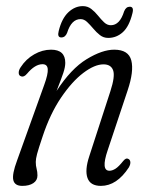

<svg xmlns="http://www.w3.org/2000/svg" viewBox="-20 -600 486 628"><path d="M49 -350.5Q41.5 -352.5 41.2 -361.5Q41 -370.5 47.5 -380Q65 -407 91.8 -422.2Q118.5 -437.5 147 -437.5Q193.5 -437.5 193.5 -394.5Q193.5 -380.5 187 -361.2Q180.5 -342 165 -302.5Q212.5 -375.5 263.5 -406.5Q314.5 -437.5 353.5 -437.5Q400.5 -437.5 409.5 -402.2Q418.5 -367 397.5 -304.5L332 -108Q309.5 -41.5 338 -41.5Q347 -41.5 357.5 -48Q368 -54.5 383.5 -74Q392.5 -84.5 399 -80.5Q405 -78.5 406.2 -71Q407.5 -63.5 401.5 -52.5Q362 8 310 8Q275.5 8 266.2 -17.8Q257 -43.5 272 -89L341 -301.5Q357 -350.5 350 -370Q343 -389.5 318.5 -389.5Q289.5 -389.5 252.5 -361.5Q215.5 -333.5 179.8 -280.8Q144 -228 119.5 -154Q105.5 -112.5 101.2 -96.2Q97 -80 97 -70.5Q97 -57.5 99.8 -47.8Q102.5 -38 102.5 -26Q102.5 -10 89 -1Q75.5 8 53 8Q28 8 23.5 -11Q19 -30 36 -75.5L124.5 -322Q137.5 -357.5 136.2 -373.8Q135 -390 119 -390Q94.5 -390 68.5 -359Q58 -346.5 49 -350.5ZM334 -476Q318.5 -476 306.8 -485.2Q295 -494.5 284.8 -506.8Q274.5 -519 264.8 -528.2Q255 -537.5 243.5 -537.5Q213.5 -537.5 199.5 -492.5Q193.5 -477.5 180.5 -477.5Q166.5 -477.5 172 -498.5Q182 -539.5 203.5 -559.8Q225 -580 251 -580Q266.5 -580 278.5 -570.8Q290.5 -561.5 300.5 -549Q310.5 -536.5 320.5 -527Q330.5 -517.5 342.5 -517.5Q372 -517.5 386 -563Q392 -578 404.5 -578Q419 -578 413 -556Q402.5 -513.5 381.8 -494.8Q361 -476 334 -476Z"/></svg>

Font: Fraunces 144pt SuperSoft Light
Style: Italic
Weight: 300
Italic angle: -16°
Version: Version 1.000;[b76b70a41]